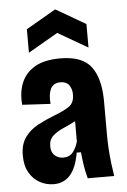

<svg xmlns="http://www.w3.org/2000/svg" viewBox="-55 -801 563 854"><g transform="rotate(-5 227.0 -374.0)"><path d="M151 13Q118 13 89 -2.5Q60 -18 42 -49Q24 -80 24 -126Q24 -176 46.5 -207Q69 -238 104.5 -257Q140 -276 179 -291Q219 -306 244.5 -322.5Q270 -339 270 -377Q270 -401 258 -418.5Q246 -436 219 -436Q187 -436 175 -411Q163 -386 167 -344L41 -351Q36 -406 53.5 -449Q71 -492 113.5 -517Q156 -542 227 -542Q326 -542 365.5 -489Q405 -436 405 -334V-183Q405 -157 407 -123.5Q409 -90 413 -57Q417 -24 421 0H303Q294 -33 290 -60Q286 -87 283 -118H264Q242 13 151 13ZM203 -101Q231 -101 246 -120Q261 -139 269 -167V-258Q243 -244 215 -232Q187 -220 168 -203Q149 -186 149 -156Q149 -130 164.5 -115.5Q180 -101 203 -101ZM91 -579V-684L224 -761L357 -684V-579L224 -656Z"/></g></svg>

Font: Bricolage Grotesque 12pt Condensed Bricolage Grotesque 10pt Condensed Regular
Style: Bold
Weight: 700
Width: 3
Designer: Mathieu Triay
Foundry: Atelier Triay
Version: Version 1.001; ttfautohint (v1.8.4.7-5d5b);gftools[0.9.33.de